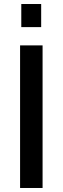

<svg xmlns="http://www.w3.org/2000/svg" viewBox="-20 -936 312 956"><path d="M80 0V-710H192V0ZM86 -801V-916H185V-801Z"/></svg>

Font: Oxford Sans SemiBold
Style: Regular
Weight: 600
Designer: Matt McInerney, Pablo Impallari, Rodrigo Fuenzalida
Foundry: Matt McInerney, Pablo Impallari, Rodrigo Fuenzalida
Version: Version 3.000g; ttfautohint (v1.5) -l 8 -r 28 -G 28 -x 14 -D